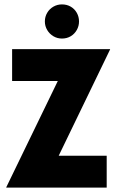

<svg xmlns="http://www.w3.org/2000/svg" viewBox="-20 -847 530 867"><path d="M8.3 0V-1.4L241 -481.2H34.7V-625H477.1V-623.6L245.1 -143.8H461.8V0ZM259.7 -672.9Q238.9 -672.9 221.2 -683.3Q203.5 -693.8 193.1 -711.5Q182.6 -729.2 182.6 -750Q182.6 -771.5 193.1 -789.2Q203.5 -806.9 221.2 -817Q238.9 -827.1 259.7 -827.1Q281.9 -827.1 299.3 -817Q316.7 -806.9 326.7 -789.2Q336.8 -771.5 336.8 -750Q336.8 -729.2 326.7 -711.5Q316.7 -693.8 299.3 -683.3Q281.9 -672.9 259.7 -672.9Z"/></svg>

Font: Afacad Flux ExtraBold
Style: Regular
Weight: 800
Designer: Kristian Moeller
Foundry: Dicotype
Version: Version 1.100